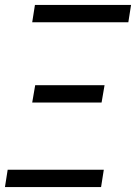

<svg xmlns="http://www.w3.org/2000/svg" viewBox="-20 -755 549 775"><path d="M110 -665 121 -735H509L498 -665ZM390 -341H110L122 -411H402ZM0 0 11 -70H399L388 0Z"/></svg>

Font: Iosevka Term Curly Oblique
Style: Regular
Weight: 400
Italic angle: -9°
Designer: Belleve Invis
Foundry: Belleve Invis
Version: Version 32.3.0